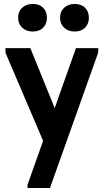

<svg xmlns="http://www.w3.org/2000/svg" viewBox="-20 -696 517 956"><path d="M116.8 240H228.8L468.8 -433.8L469.5 -456.5H358.2L116.8 224.7ZM205.8 31.5 271.8 -110 131 -456.5H7.2V-433.8ZM143.4 -539Q175.8 -539 194.8 -558.1Q213.8 -577.2 213.8 -607.2Q213.8 -638.8 194.8 -657.5Q175.8 -676.3 143.4 -676.3Q111 -676.3 90.6 -657.5Q70.2 -638.8 70.2 -607.5Q70.2 -577.2 90.6 -558.1Q111 -539 143.4 -539ZM352.1 -539Q384.5 -539 403.5 -558.1Q422.5 -577.2 422.5 -607.2Q422.5 -638.8 403.5 -657.5Q384.5 -676.3 352.1 -676.3Q319.8 -676.3 299.4 -657.5Q279 -638.8 279 -607.5Q279 -577.2 299.4 -558.1Q319.8 -539 352.1 -539Z"/></svg>

Font: Tilda Sans VF
Style: Regular
Weight: 400
Designer: ParaType Ltd
Foundry: ParaType Ltd
Version: Version 1.010